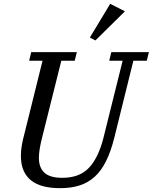

<svg xmlns="http://www.w3.org/2000/svg" viewBox="-20 -970 797 1002"><path d="M294 12Q246 12 208 2.5Q170 -7 143.5 -27.5Q117 -48 103 -80Q89 -112 89 -158Q89 -205 107 -270L202 -653H132L143 -698H381L370 -653H300L198 -245Q191 -217 187 -192Q183 -167 183 -146Q183 -95 212 -68.5Q241 -42 305 -42Q394 -42 443.5 -93.5Q493 -145 520 -251L620 -653H550L561 -698H757L746 -653H676L576 -249Q558 -178 533 -128Q508 -78 473.5 -47Q439 -16 394.5 -2Q350 12 294 12ZM449 -774 555 -950 632 -911 478 -759Z"/></svg>

Font: IBM Plex Serif Text
Style: Italic
Weight: 450
Italic angle: -14°
Designer: Mike Abbink, Paul van der Laan, Pieter van Rosmalen
Foundry: Bold Monday
Version: Version 3.001